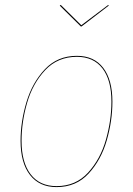

<svg xmlns="http://www.w3.org/2000/svg" viewBox="-20 -755 544 784"><path d="M64 -180Q64 -258 88 -338Q112 -418 163.5 -472.5Q215 -527 294 -527Q364 -527 401.5 -478Q439 -429 439 -340Q439 -262 416 -182Q393 -102 342 -46.5Q291 9 211 9Q141 9 102.5 -40.5Q64 -90 64 -180ZM435 -340Q435 -428 398.5 -475.5Q362 -523 294 -523Q216 -523 165 -469Q114 -415 91 -336Q68 -257 68 -180Q68 -92 105 -43.5Q142 5 211 5Q289 5 339.5 -50Q390 -105 412.5 -184.5Q435 -264 435 -340ZM424 -732 313 -647H310L224 -732L228 -735L312 -652L422 -735Z"/></svg>

Font: Fira Sans Condensed Four
Style: Italic
Weight: 100
Width: 3
Italic angle: -8°
Designer: bBox Type GmbH & Carrois Corporate GbR & Edenspiekermann AG
Foundry: bBox Type GmbH & Carrois Corporate GbR & Edenspiekermann AG
Version: Version 4.301